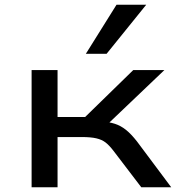

<svg xmlns="http://www.w3.org/2000/svg" viewBox="-20 -794 758 814"><path d="M114 0V-497H224V-298H341L545 -497H677L420 -252L406 -280Q443 -277 467.5 -269Q492 -261 514 -243.5Q536 -226 561 -194L706 0H579L460 -156Q443 -178 427.5 -190Q412 -202 388.5 -207.5Q365 -213 326 -213H224V0ZM344 -566 474 -774H600L432 -566Z"/></svg>

Font: Nunito Sans 7pt Expanded Medium
Style: Regular
Weight: 500
Width: 7
Designer: Vernon Adams
Foundry: Vernon Adams
Version: Version 3.101;gftools[0.9.27]